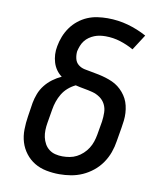

<svg xmlns="http://www.w3.org/2000/svg" viewBox="-84 -813 768 890"><g transform="rotate(10 300.0 -367.5)"><path d="M255 8Q224 8 193.5 2Q163 -4 138 -19Q113 -34 95 -57.5Q77 -81 68.5 -109Q60 -137 60.5 -168.5Q61 -200 66 -231L76 -296Q80 -318 88.5 -340Q97 -362 112 -381Q127 -400 146.5 -414.5Q166 -429 188 -439Q173 -450 162.5 -465Q152 -480 146.5 -498Q141 -516 140 -535.5Q139 -555 143 -575Q147 -598 156 -621Q165 -644 179.5 -664.5Q194 -685 214 -701Q234 -717 256.5 -726.5Q279 -736 303 -739.5Q327 -743 351 -743Q401 -743 447.5 -730Q494 -717 536 -694L489 -621Q459 -638 425.5 -648.5Q392 -659 356 -659Q343 -659 329.5 -657Q316 -655 303.5 -650Q291 -645 279.5 -637Q268 -629 259.5 -618Q251 -607 246 -594Q241 -581 238 -568Q236 -551 240 -533.5Q244 -516 257 -505.5Q270 -495 287 -491.5Q304 -488 321.5 -485Q339 -482 355.5 -478.5Q372 -475 388.5 -470Q405 -465 420.5 -458Q436 -451 449 -441Q462 -431 473 -418Q484 -405 491.5 -390.5Q499 -376 503 -359Q507 -342 508 -324.5Q509 -307 507 -289Q505 -271 502 -254L491 -189Q487 -162 477.5 -135.5Q468 -109 451.5 -85Q435 -61 412 -42.5Q389 -24 363 -12.5Q337 -1 309.5 3.5Q282 8 255 8ZM255 -76Q272 -76 289 -79Q306 -82 321.5 -90Q337 -98 350.5 -110.5Q364 -123 373.5 -138Q383 -153 388.5 -169.5Q394 -186 397 -203L408 -267Q411 -289 410.5 -310Q410 -331 401 -348.5Q392 -366 375.5 -377.5Q359 -389 339.5 -394Q320 -399 299.5 -402.5Q279 -406 259 -411Q240 -402 224 -388Q208 -374 197.5 -356.5Q187 -339 180.5 -320Q174 -301 171 -282L160 -217Q157 -200 156.5 -182.5Q156 -165 159.5 -149Q163 -133 171 -118.5Q179 -104 192 -94Q205 -84 221.5 -80Q238 -76 255 -76Z"/></g></svg>

Font: Iosevka Slab Medium Extended
Style: Italic
Weight: 500
Width: 7
Italic angle: -9°
Monospace: yes
Designer: Belleve Invis
Foundry: Belleve Invis
Version: Version 11.1.0; ttfautohint (v1.8.3)